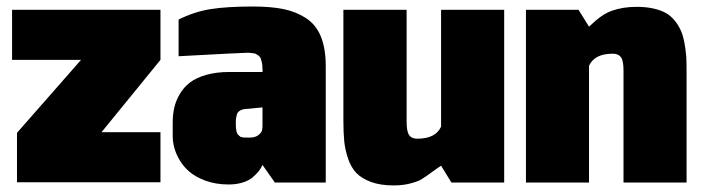

<svg xmlns="http://www.w3.org/2000/svg" viewBox="-20 -561 2157 590"><path d="M473.1 -1H32.2V-152.8L229 -377H17.1V-530.8H473.1V-377L292 -154.8H473.1Z M746.6 -138.2Q765.1 -138.2 774.9 -146.5Q784.7 -154.8 785.6 -162.6L786.6 -170.9V-231L734.9 -226.1Q712.9 -224.1 708 -209.5Q706.1 -202.1 705.3 -197.3Q704.6 -192.4 704.6 -181.2Q704.6 -150.9 713.4 -145.5Q716.8 -142.6 718.3 -141.1Q719.7 -139.6 725.1 -139.2Q727.1 -138.7 729 -138.4Q731 -138.2 746.6 -138.2ZM682.1 5.9Q643.1 5.9 609.9 -6.3Q580.6 -17.6 562.5 -33Q544.4 -48.3 532.7 -67.9Q510.7 -104 510.7 -143.1V-184.1Q510.7 -208.5 515.4 -229.5Q520 -250.5 532 -271.2Q543.9 -292 563 -306.9Q582 -321.8 613.3 -330.8Q644.5 -339.8 684.6 -339.8H786.6L787.1 -345.2Q787.1 -347.2 786.6 -347.2Q786.6 -358.4 785.2 -366.7L782.7 -376Q781.2 -385.3 774.4 -390.1Q771.5 -392.1 769.5 -393.3Q767.6 -394.5 765.4 -395.8Q763.2 -397 753.9 -397.9Q747.1 -398.9 741.2 -398.9Q724.6 -398.9 528.8 -388.2V-501Q578.1 -525.4 628.4 -533.2Q678.7 -541 756.8 -541Q812.5 -541 851.6 -533Q890.6 -524.9 920.9 -504.9Q951.2 -484.9 966.1 -448.5Q981 -412.1 981 -356.9V0H824.7L786.6 -54.2Q782.7 -44.9 775.4 -35.4Q768.1 -25.9 755.6 -15.4Q743.2 -4.9 721.7 1Q703.6 5.9 682.1 5.9Z M1189.5 8.8Q1149.4 8.8 1120.6 -1.7Q1091.8 -12.2 1075.4 -29.1Q1059.1 -45.9 1049.8 -73Q1040.5 -100.1 1037.8 -127Q1035.2 -153.8 1035.2 -190.9V-530.8H1229.5V-187Q1229.5 -157.2 1237.1 -146Q1244.6 -134.8 1262.2 -134.8Q1318.8 -134.8 1335.4 -171.9V-530.8H1529.3V0H1367.2L1335.4 -51.8Q1325.2 -45.4 1305.7 -31Q1286.1 -16.6 1275.1 -10Q1264.2 -3.4 1241.2 2.7Q1218.3 8.8 1189.5 8.8Z M2089.8 0H1896V-344.2Q1896 -374.5 1888.2 -385.3Q1880.4 -396 1862.8 -396Q1807.1 -396 1790 -358.9V0H1596.2V-530.8H1757.8L1790 -479L1810.5 -497.6Q1835.9 -519.5 1859.9 -527.8Q1894 -540 1936 -540Q1991.7 -540 2027.3 -520.5Q2056.2 -502.9 2072.8 -465.8Q2084.5 -439 2088.9 -386.2Q2089.8 -366.2 2089.8 -339.8Z"/></svg>

Font: Squarion Black
Style: Regular
Weight: 900
Designer: Natanael Gama
Version: Version 1.00;September 12, 2019;FontCreator 11.5.0.2425 64-b